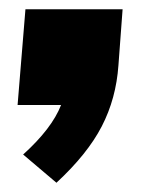

<svg xmlns="http://www.w3.org/2000/svg" viewBox="-20 -227 325 415"><path d="M245 -207 236 -86Q231 -14 200 46Q169 106 102 168L30 107Q92 51 112 0H18L35 -207Z"/></svg>

Font: Nunito Sans Heavy Heavy
Style: Italic
Weight: 400
Italic angle: -4.541°
Designer: Vernon Adams
Foundry: Vernon Adams
Version: Version 2.002